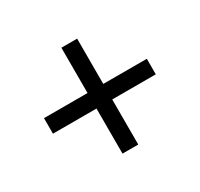

<svg xmlns="http://www.w3.org/2000/svg" viewBox="-110 -733 792 760"><g transform="rotate(-30 286.0 -353.0)"><path d="M321 -388H520V-317H321V-111H249V-317H50V-388H249V-595H321Z"/></g></svg>

Font: Noto Sans Tifinagh Tawellemmet
Style: Regular
Weight: 400
Designer: JamraPatel
Foundry: JamraPatel LLC
Version: Version 2.006; ttfautohint (v1.8.4.7-5d5b)